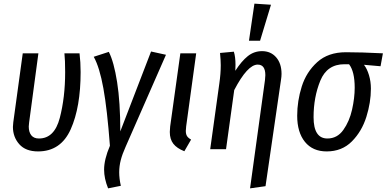

<svg xmlns="http://www.w3.org/2000/svg" viewBox="-20 -820 2124 1055"><path d="M423 -424Q423 -231 368.5 -109.5Q314 12 189 12Q121 12 86 -27.5Q51 -67 51 -123Q51 -132 53 -148L105 -527H191L140 -147Q138 -131 138 -125Q138 -94 152 -76.5Q166 -59 194 -59Q279 -59 308.5 -172Q338 -285 338 -423Q338 -491 334 -527H417Q423 -478 423 -424Z M641 -98 810 -537 892 -519 670 -13Q652 27 643.5 60Q635 93 635 127Q635 161 644 201L574 215Q552 161 552 112Q552 56 584 -19Q569 -219 548 -335Q527 -451 495 -508L578 -535Q606 -480 623.5 -369Q641 -258 641 -98Z M1003 -126Q1001 -106 1001 -101Q1001 -83 1007.5 -72.5Q1014 -62 1030 -53L993 11Q952 -5 932.5 -30Q913 -55 913 -95Q913 -103 915 -125L971 -527H1058Z M1436 -380Q1438 -400 1438 -407Q1438 -465 1396 -465Q1340 -465 1267 -325L1222 0H1135L1185 -360Q1193 -415 1193 -462Q1193 -487 1189 -529L1265 -536Q1274 -507 1274 -464Q1274 -443 1273 -431Q1307 -484 1341.5 -511.5Q1376 -539 1420 -539Q1468 -539 1497.5 -505Q1527 -471 1527 -414Q1527 -399 1524 -381L1439 203L1354 215ZM1378 -800 1469 -794 1409 -596H1348Z M1613 -184Q1613 -265 1638 -344.5Q1663 -424 1723 -478.5Q1783 -533 1881 -533Q1964 -533 2084 -527L2071 -456L1980 -464Q1997 -442 2007.5 -407Q2018 -372 2018 -333Q2018 -257 1993 -177.5Q1968 -98 1913.5 -43Q1859 12 1775 12Q1698 12 1655.5 -40.5Q1613 -93 1613 -184ZM1929 -338Q1929 -427 1898 -467H1872Q1777 -467 1740 -376.5Q1703 -286 1703 -176Q1703 -59 1779 -59Q1833 -59 1866.5 -106Q1900 -153 1914.5 -217.5Q1929 -282 1929 -338Z"/></svg>

Font: Fira Sans Extra Condensed
Style: Italic
Weight: 400
Width: 3
Italic angle: -8°
Designer: Carrois Corporate & Edenspiekermann AG
Foundry: Carrois Corporate GbR & Edenspiekermann AG
Version: Version 4.203